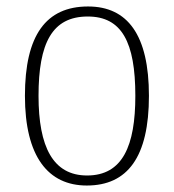

<svg xmlns="http://www.w3.org/2000/svg" viewBox="-20 -563 537 593"><path d="M248 10C374 10 440 -78 440 -267C440 -455 374 -543 252 -543C122 -543 57 -454 57 -267C57 -79 129 10 248 10ZM249 -21C144 -21 99 -109 99 -267C99 -430 141 -512 251 -512C356 -512 398 -433 398 -267C398 -113 359 -21 249 -21Z"/></svg>

Font: Noto Serif Thai SemiCondensed ExtraLight
Style: Regular
Weight: 200
Width: 4
Designer: Monotype Design Team
Foundry: Monotype Imaging Inc.
Version: Version 2.002